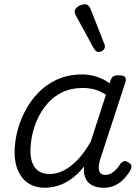

<svg xmlns="http://www.w3.org/2000/svg" viewBox="-20 -871 663 908"><path d="M193 17Q148 17 116 -3Q84 -23 66.5 -61Q49 -99 49 -151Q49 -196 61 -246Q73 -296 98 -344.5Q123 -393 161 -432.5Q199 -472 251 -495.5Q303 -519 370 -519Q404 -519 437.5 -508Q471 -497 499 -477L502 -489Q508 -505 516 -510Q524 -515 540 -515Q565 -515 571.5 -506.5Q578 -498 573 -482L454 -118Q448 -99 447 -82Q446 -65 453 -54.5Q460 -44 478 -44Q494 -44 507.5 -52Q521 -60 531.5 -72Q542 -84 549 -96Q555 -104 564 -108Q573 -112 587 -103Q601 -95 601.5 -85.5Q602 -76 597 -66Q586 -47 568.5 -27.5Q551 -8 526.5 4.5Q502 17 471 17Q446 17 428 10.5Q410 4 398.5 -7.5Q387 -19 381.5 -35.5Q376 -52 377 -72Q377 -75 377.5 -78Q378 -81 378 -84Q345 -43 311 -20.5Q277 2 246.5 9.5Q216 17 193 17ZM124 -158Q124 -123 134 -98.5Q144 -74 164 -61Q184 -48 215 -48Q249 -48 282 -65Q315 -82 347.5 -116Q380 -150 409 -201L481 -423Q451 -442 425 -448.5Q399 -455 372 -455Q317 -455 276 -435.5Q235 -416 206 -383Q177 -350 158.5 -310.5Q140 -271 132 -231Q124 -191 124 -158ZM446 -625Q440 -625 434.5 -629Q429 -633 423 -643L338 -799Q336 -804 334.5 -808.5Q333 -813 333 -817Q334 -826 341.5 -834Q349 -842 360.5 -846.5Q372 -851 382 -851Q399 -851 409 -827L473 -664Q475 -661 475.5 -657Q476 -653 476 -650Q475 -638 465.5 -631.5Q456 -625 446 -625Z"/></svg>

Font: Playwrite RO Light
Style: Regular
Weight: 300
Version: Version 1.002